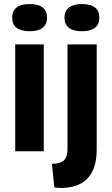

<svg xmlns="http://www.w3.org/2000/svg" viewBox="-20 -746 553 947"><path d="M55 0V-527H196V0ZM126 -592Q83 -592 61.5 -609Q40 -626 40 -659Q40 -692 62 -709Q84 -726 126 -726Q169 -726 190.5 -709Q212 -692 212 -659Q212 -626 190.5 -609Q169 -592 126 -592ZM282 181Q273 181 265 180.5Q257 180 248 178L236 62Q276 62 294.5 45.5Q313 29 313 -13V-527H457V-11Q457 44 443.5 81Q430 118 405.5 140Q381 162 349.5 171.5Q318 181 282 181ZM384 -592Q341 -592 319.5 -609Q298 -626 298 -659Q298 -692 320 -709Q342 -726 384 -726Q427 -726 448.5 -709Q470 -692 470 -659Q470 -626 448.5 -609Q427 -592 384 -592Z"/></svg>

Font: Bricolage Grotesque 24pt SemiCondensed
Style: Bold
Weight: 700
Width: 4
Designer: Mathieu Triay
Foundry: Atelier Triay
Version: Version 1.001;gftools[0.9.33.dev8+g029e19f]